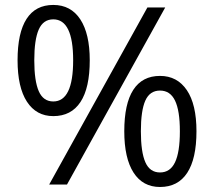

<svg xmlns="http://www.w3.org/2000/svg" viewBox="-20 -744 863 774"><path d="M118.2 -501Q118.2 -418 136.2 -376.5Q154.3 -335 194.8 -335Q274.9 -335 274.9 -501Q274.9 -666 194.8 -666Q154.3 -666 136.2 -625Q118.2 -584 118.2 -501ZM341.8 -501Q341.8 -389.6 304.4 -332.8Q267.1 -275.9 194.8 -275.9Q126.5 -275.9 88.6 -334Q50.8 -392.1 50.8 -501Q50.8 -611.8 87.2 -668Q123.5 -724.1 194.8 -724.1Q265.6 -724.1 303.7 -666Q341.8 -607.9 341.8 -501ZM547.9 -214.8Q547.9 -131.3 565.9 -90.1Q584 -48.8 625 -48.8Q666 -48.8 685.5 -89.6Q705.1 -130.4 705.1 -214.8Q705.1 -298.3 685.5 -338.6Q666 -378.9 625 -378.9Q584 -378.9 565.9 -338.6Q547.9 -298.3 547.9 -214.8ZM772 -214.8Q772 -104 734.6 -47.1Q697.3 9.8 625 9.8Q555.7 9.8 518.3 -48.3Q481 -106.4 481 -214.8Q481 -325.7 517.3 -381.8Q553.7 -438 625 -438Q694.3 -438 733.2 -380.6Q772 -323.2 772 -214.8ZM646 -713.9 250 0H178.2L574.2 -713.9Z"/></svg>

Font: f0_46894 
Style: Regular
Weight: 400
Foundry: Ascender Corporation
Version: Version 1.10